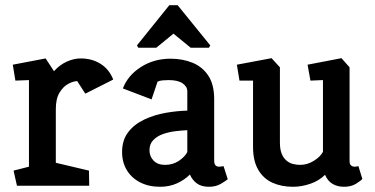

<svg xmlns="http://www.w3.org/2000/svg" viewBox="-20 -712 1436 736"><path d="M45 0 32 -58 91 -73V-405L39 -403L29 -464L155 -488L187 -439Q208 -463 235.5 -475.5Q263 -488 289 -488Q333 -488 366 -467Q399 -446 414 -407L307 -353L276 -401Q262 -401 242.5 -391Q223 -381 208.5 -357.5Q194 -334 194 -294V-88L321 -58L322 0Z M594 4Q550 4 517 -13Q484 -30 466 -60Q448 -90 448 -129Q448 -175 471.5 -205.5Q495 -236 533.5 -254Q572 -272 615.5 -279.5Q659 -287 698 -288V-362Q698 -380 680 -392.5Q662 -405 626 -405Q616 -405 604 -404Q592 -403 584 -399L561 -331L451 -373Q470 -423 520 -455Q570 -487 634 -487Q680 -487 718 -471.5Q756 -456 778.5 -422Q801 -388 801 -332V-97Q801 -84 806 -78.5Q811 -73 820 -73Q825 -73 830 -74Q835 -75 837 -75L853 -25Q845 -18 826 -7Q807 4 781 4Q752 4 734.5 -9Q717 -22 708 -43Q687 -22 658 -9Q629 4 594 4ZM613 -80Q642 -80 665 -95Q688 -110 698 -129V-213Q677 -212 652 -209Q627 -206 604.5 -198Q582 -190 567.5 -175Q553 -160 553 -136Q553 -113 568.5 -96.5Q584 -80 613 -80ZM510 -529 505 -538 629 -692H661L786 -538L781 -529H711L645 -583L579 -529Z M1103 4Q1059 4 1024.5 -11.5Q990 -27 970 -61Q950 -95 950 -149V-403H898L888 -464L1021 -489L1053 -454V-166Q1053 -140 1059.5 -123.5Q1066 -107 1077.5 -97Q1089 -87 1103 -83.5Q1117 -80 1131 -80Q1158 -80 1183 -95.5Q1208 -111 1218 -130V-405L1170 -403L1159 -464L1289 -489L1320 -454V-95Q1320 -82 1326 -77.5Q1332 -73 1338 -73Q1344 -73 1348 -74Q1352 -75 1354 -75L1369 -26Q1363 -19 1344.5 -7.5Q1326 4 1298 4Q1274 4 1255 -7Q1236 -18 1226 -42Q1203 -19 1169.5 -7.5Q1136 4 1103 4Z"/></svg>

Font: Kreon Medium
Style: Regular
Weight: 500
Version: Version 2.002